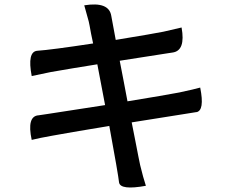

<svg xmlns="http://www.w3.org/2000/svg" viewBox="-20 -806 1040 866"><path d="M638 32Q523 53 517 17Q513 -20 473 -238Q275 -205 216 -194Q154 -183 123 -175Q100 -282 154 -286Q135 -283 195 -292Q248 -300 454 -332Q449 -359 419 -516Q300 -497 209 -481L123 -463Q102 -573 148 -577Q209 -581 400 -610Q396 -629 391 -653Q387 -678 384 -691Q381 -704 380 -710L360 -782Q472 -800 482 -734Q488 -699 502 -626Q678 -655 717 -663L799 -682Q818 -577 758 -569L738 -566Q713 -562 520 -532L537 -444Q549 -382 555 -349Q727 -377 789 -389Q859 -404 883 -411Q904 -306 865 -300Q900 -306 807 -291Q729 -279 574 -254Q581 -218 590 -173Q599 -128 604 -101Q609 -74 612 -62Q626 -4 638 32Z"/></svg>

Font: Swei Half Moon CJK SC
Style: Medium
Weight: 500
Version: Version 2.071